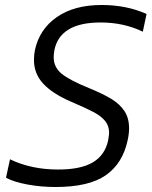

<svg xmlns="http://www.w3.org/2000/svg" viewBox="-20 -734 607 769"><path d="M4 -22 20 -96Q105 -55 213 -55Q303 -55 351.5 -83.5Q400 -112 413 -171Q417 -195 417 -202Q417 -230 401 -249.5Q385 -269 356 -284.5Q327 -300 264 -327Q190 -359 153 -399Q116 -439 116 -494Q116 -515 120 -534Q138 -617 207.5 -665.5Q277 -714 387 -714Q487 -714 567 -678L552 -607Q476 -644 383 -644Q221 -644 198 -534Q195 -518 195 -505Q195 -465 226.5 -439Q258 -413 337 -381Q393 -358 426.5 -337.5Q460 -317 478.5 -289Q497 -261 497 -220Q497 -198 491 -171Q471 -79 403.5 -32Q336 15 202 15Q144 15 90 5Q36 -5 4 -22Z"/></svg>

Font: Prompt Light
Style: Italic
Weight: 300
Italic angle: -12°
Designer: Katatrad Team
Foundry: CadsonDemak
Version: Version 1.000